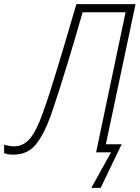

<svg xmlns="http://www.w3.org/2000/svg" viewBox="-60 -734 673 925"><path d="M380 171 475 0H403L545 -675H338Q326 -632 307.5 -569.5Q289 -507 268 -437Q247 -367 225.5 -300Q204 -233 186 -181Q151 -84 111.5 -36.5Q72 11 4 11Q-22 11 -40 4V-37Q-35 -35 -20.5 -32Q-6 -29 8 -29Q52 -29 83.5 -65.5Q115 -102 146 -189Q162 -233 180 -289Q198 -345 216.5 -406Q235 -467 252.5 -525.5Q270 -584 284 -633Q298 -682 308 -714H593L450 -39H526L425 171Z"/></svg>

Font: Noto Sans Disp ExtLt
Style: Italic
Weight: 200
Italic angle: -12°
Designer: Monotype Design Team
Foundry: Monotype Imaging Inc.
Version: Version 2.000;GOOG;noto-source:20170915:90ef993387c0